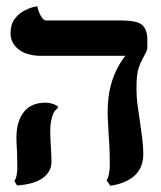

<svg xmlns="http://www.w3.org/2000/svg" viewBox="-20 -584 518 619"><path d="M420 -297Q420 -271 423.5 -245Q427 -219 431 -193Q435 -165 438.5 -138Q442 -111 442 -88Q442 -2 336 15L324 -2Q334 -21 334 -53Q334 -68 333.5 -91Q333 -114 331 -138Q330 -162 328.5 -185Q327 -208 327 -224Q327 -331 384 -404H113Q67 -404 40.5 -424.5Q14 -445 14 -477Q14 -505 27 -522.5Q40 -540 57 -549Q74 -558 87 -561Q100 -564 100 -564Q104 -546 112 -532Q120 -518 128 -518H371Q424 -518 439.5 -502.5Q455 -487 455 -457V-433Q455 -423 450.5 -414.5Q446 -406 440 -395Q433 -383 426.5 -363.5Q420 -344 420 -297ZM142 -161Q142 -154 142.5 -140Q143 -126 144 -111Q145 -96 145.5 -82Q146 -68 146 -62Q146 -31 118.5 -10.5Q91 10 35 14L26 -1Q31 -6 33.5 -18.5Q36 -31 36 -44Q36 -51 35.5 -64Q35 -77 35 -92Q34 -106 33.5 -119.5Q33 -133 33 -140Q33 -192 56.5 -222.5Q80 -253 127 -253Q146 -253 166 -242V-235Q154 -228 148 -207.5Q142 -187 142 -161Z"/></svg>

Font: Libertinus Serif SemiBold
Style: Regular
Weight: 600
Designer: Philipp H. Poll, Khaled Hosny
Foundry: Caleb Maclennan
Version: Version 7.051;RELEASE